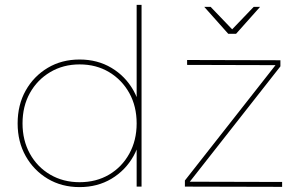

<svg xmlns="http://www.w3.org/2000/svg" viewBox="-20 -762 1223 784"><path d="M305 -519Q378 -519 435 -485Q492 -451 525 -392.5Q558 -334 558 -258Q558 -183 525 -124.5Q492 -66 435 -32Q378 2 305 2Q232 2 175 -32Q118 -66 85 -124.5Q52 -183 52 -258Q52 -334 85 -392.5Q118 -451 175 -485Q232 -519 305 -519ZM305 -499Q238 -499 185 -467.5Q132 -436 102 -382Q72 -328 72 -258Q72 -189 102 -134.5Q132 -80 185 -49Q238 -18 305 -18Q373 -18 425.5 -49Q478 -80 508 -134.5Q538 -189 538 -258Q538 -328 508 -382Q478 -436 425.5 -467.5Q373 -499 305 -499ZM538 -742H558V0H538ZM744 -517 1125 -516V-491L755 -20L1132 -19V1L735 0V-25L1105 -496L744 -497ZM944 -624H912L814 -734H840L934 -636H922L1016 -734H1042Z"/></svg>

Font: Alexandria Thin
Style: Regular
Weight: 250
Designer: Mohamed Gaber
Foundry: Kief Type Foundry
Version: Version 5.100